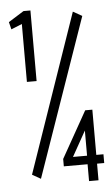

<svg xmlns="http://www.w3.org/2000/svg" viewBox="-54 -723 483 829"><g transform="rotate(-5 187.5 -308.0)"><path d="M68 -380H110V-686H80L13 -644L21 -612L68 -631ZM92 42 331 -643 292 -665 55 21ZM298 70H339V-2H370V-40H339V-236H308L195 -35V-3H298ZM238 -40 299 -149V-40Z"/></g></svg>

Font: Inconsolata Condensed Thin
Style: Regular
Weight: 100
Width: 3
Monospace: yes
Designer: Raph Levien, Cyreal, Brenton Simpson
Foundry: Raph Levien, Cyreal, Google
Version: Version 3.100